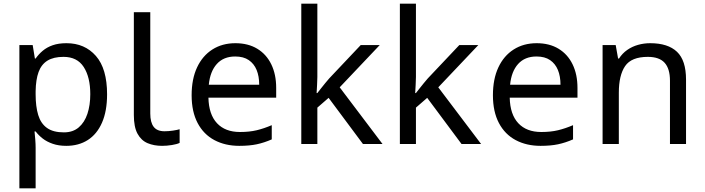

<svg xmlns="http://www.w3.org/2000/svg" viewBox="-20 -780 3817 1040"><path d="M340 -546Q439 -546 499.5 -477Q560 -408 560 -269Q560 -178 532.5 -115.5Q505 -53 455.5 -21.5Q406 10 339 10Q298 10 266 -1Q234 -12 211.5 -29.5Q189 -47 173 -68H167Q169 -51 171 -25Q173 1 173 20V240H85V-536H157L169 -463H173Q189 -486 211.5 -505Q234 -524 265.5 -535Q297 -546 340 -546ZM324 -472Q270 -472 237 -451.5Q204 -431 189 -390Q174 -349 173 -286V-269Q173 -203 187 -157Q201 -111 234.5 -87Q268 -63 326 -63Q375 -63 406.5 -90Q438 -117 453.5 -163.5Q469 -210 469 -270Q469 -362 433.5 -417Q398 -472 324 -472Z M858 10Q814 10 779.5 -4.5Q745 -19 725 -55.5Q705 -92 705 -157V-714H794V-165Q794 -117 812.5 -93Q831 -69 871 -69Q893 -69 916.5 -72.5Q940 -76 953 -80V-6Q939 1 911.5 5.5Q884 10 858 10Z M1255 -546Q1324 -546 1373.5 -516Q1423 -486 1449.5 -431.5Q1476 -377 1476 -304V-251H1109Q1111 -160 1155.5 -112.5Q1200 -65 1280 -65Q1331 -65 1370.5 -74.5Q1410 -84 1452 -102V-25Q1411 -7 1371 1.5Q1331 10 1276 10Q1200 10 1141.5 -21Q1083 -52 1050.5 -113.5Q1018 -175 1018 -264Q1018 -352 1047.5 -415Q1077 -478 1130.5 -512Q1184 -546 1255 -546ZM1254 -474Q1191 -474 1154.5 -433.5Q1118 -393 1111 -321H1384Q1384 -367 1370 -401Q1356 -435 1327.5 -454.5Q1299 -474 1254 -474Z M1699 -363Q1699 -347 1697.5 -321Q1696 -295 1695 -276H1699Q1705 -284 1717 -299Q1729 -314 1741.5 -329.5Q1754 -345 1763 -355L1934 -536H2037L1820 -307L2052 0H1946L1760 -250L1699 -197V0H1612V-760H1699Z M2233 -363Q2233 -347 2231.5 -321Q2230 -295 2229 -276H2233Q2239 -284 2251 -299Q2263 -314 2275.5 -329.5Q2288 -345 2297 -355L2468 -536H2571L2354 -307L2586 0H2480L2294 -250L2233 -197V0H2146V-760H2233Z M2887 -546Q2956 -546 3005.5 -516Q3055 -486 3081.5 -431.5Q3108 -377 3108 -304V-251H2741Q2743 -160 2787.5 -112.5Q2832 -65 2912 -65Q2963 -65 3002.5 -74.5Q3042 -84 3084 -102V-25Q3043 -7 3003 1.5Q2963 10 2908 10Q2832 10 2773.5 -21Q2715 -52 2682.5 -113.5Q2650 -175 2650 -264Q2650 -352 2679.5 -415Q2709 -478 2762.5 -512Q2816 -546 2887 -546ZM2886 -474Q2823 -474 2786.5 -433.5Q2750 -393 2743 -321H3016Q3016 -367 3002 -401Q2988 -435 2959.5 -454.5Q2931 -474 2886 -474Z M3502 -546Q3598 -546 3647 -499.5Q3696 -453 3696 -349V0H3609V-343Q3609 -408 3580 -440Q3551 -472 3489 -472Q3400 -472 3366 -422Q3332 -372 3332 -278V0H3244V-536H3315L3328 -463H3333Q3351 -491 3377.5 -509.5Q3404 -528 3436 -537Q3468 -546 3502 -546Z"/></svg>

Font: lgurmukhi85
Style: Book
Weight: 400
Designer: Jelle Bosma - Monotype Design Team
Foundry: Monotype Imaging Inc.
Version: Version 2.003